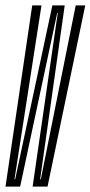

<svg xmlns="http://www.w3.org/2000/svg" viewBox="-36 -695 337 715"><path d="M-15.5 0H39L177 -646.5H179L85.5 0H141L281.5 -675H246L116 -27.5H113.5L205 -675H159L20.5 -27.5H18L118.5 -675H84Z"/></svg>

Font: Anybody UltraCondensed ExtraLight
Style: Italic
Weight: 250
Width: 1
Italic angle: -10°
Version: Version 1.113;gftools[0.9.25]